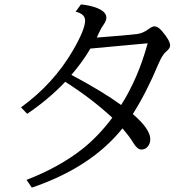

<svg xmlns="http://www.w3.org/2000/svg" viewBox="-20 -816 880 869"><path d="M75.2 -330.1Q222.2 -437 309.6 -586.9Q365.2 -682.6 365.2 -723.1Q365.2 -752.9 322.3 -763.2L346.2 -795.9Q389.6 -792 421.4 -778.8Q461.4 -762.2 461.4 -735.8Q461.4 -721.7 449.2 -705.1Q437 -688 427.2 -666Q420.4 -651.9 418 -646Q555.2 -656.2 601.1 -662.1Q627 -665.5 652.8 -684.6Q669.4 -696.8 678.7 -696.8Q694.3 -696.8 711.9 -676.8Q750 -632.8 750 -609.9Q750 -597.2 731.4 -582Q714.8 -567.9 697.8 -528.3Q642.1 -395.5 581.1 -299.8Q660.2 -231.9 660.2 -186Q660.2 -167.5 649.9 -154.3Q639.2 -139.2 619.1 -139.2Q601.6 -139.2 583 -169.9Q567.9 -195.8 534.2 -234.9Q392.6 -58.1 124 33.2L100.1 -2Q247.1 -58.6 352.1 -141.1Q425.3 -199.2 488.3 -283.2Q394.5 -370.1 275.4 -445.8Q199.7 -366.2 103 -300.8ZM648.4 -620.1 389.2 -596.2Q352.5 -534.2 303.2 -477.1Q444.3 -401.9 528.3 -340.8Q605 -461.4 648.4 -620.1Z"/></svg>

Font: BIZ UDPMincho
Style: Regular
Weight: 400
Designer: TypeBank Co., Ltd.
Foundry: Morisawa Inc.
Version: Version 1.06